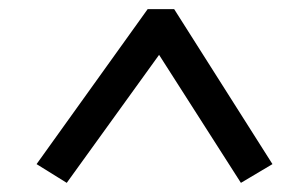

<svg xmlns="http://www.w3.org/2000/svg" viewBox="-20 -732 655 420"><path d="M576 -373 507 -332 328 -612 126 -332 60 -373 303 -712H361Z"/></svg>

Font: Literata 18pt SemiBold
Style: Italic
Weight: 600
Italic angle: -2°
Designer: Latin by Veronika Burian and Jose Scaglione. Greek by Irene Vlachou. Cyrillic by Vera Evstafieva
Foundry: TypeTogether
Version: Version 3.103;gftools[0.9.29]